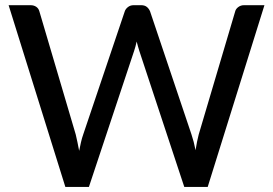

<svg xmlns="http://www.w3.org/2000/svg" viewBox="-20 -738 1078 758"><path d="M14 -717.5H100.5Q114 -717.5 123.2 -711Q132.5 -704.5 135.5 -693L279 -207Q282.5 -193 285.8 -176.5Q289 -160 292.5 -142.5Q296 -160.5 299.8 -176.8Q303.5 -193 308.5 -207L472.5 -693Q475.5 -702.5 485 -710Q494.5 -717.5 507.5 -717.5H537.5Q551 -717.5 559.5 -710.8Q568 -704 572.5 -693L736 -207Q745.5 -179 752 -145Q754.5 -162.5 757.8 -178Q761 -193.5 764.5 -207L908.5 -693Q911 -703 920.8 -710.2Q930.5 -717.5 943.5 -717.5H1024L800 0H707.5L530 -537Q527.5 -545 524.8 -554.5Q522 -564 519.5 -574Q515 -553 509.5 -537L331 0H238Z"/></svg>

Font: Lato Medium
Style: Regular
Weight: 500
Designer: Lukasz Dziedzic
Foundry: tyPoland Lukasz Dziedzic
Version: Version 2.006; 2014-01-15